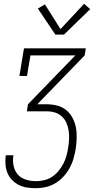

<svg xmlns="http://www.w3.org/2000/svg" viewBox="-20 -784 540 1009"><path d="M169 205Q145 205 122 201.5Q99 198 79 188Q59 178 43.5 162Q28 146 19.5 125.5Q11 105 9 81.5Q7 58 10 34Q10 34 10.5 33.5Q11 33 11 32H51Q51 33 50.5 33Q50 33 50 34Q46 61 51.5 87.5Q57 114 73.5 133Q90 152 116 160Q142 168 169 168Q190 168 212 163Q234 158 253 145.5Q272 133 287 115Q302 97 312.5 77Q323 57 329 35.5Q335 14 338 -7Q342 -29 343 -52Q344 -75 341 -96.5Q338 -118 329.5 -137.5Q321 -157 305.5 -171.5Q290 -186 269.5 -192.5Q249 -199 226 -199H121L127 -236L376 -493H140L122 -385H82L106 -530H431L425 -493L176 -236H226Q254 -236 281 -229Q308 -222 328.5 -205Q349 -188 361.5 -164Q374 -140 379 -113.5Q384 -87 383 -58Q382 -29 378 -1Q373 25 366 50Q359 75 345.5 99.5Q332 124 313 144.5Q294 165 270.5 179Q247 193 221 199Q195 205 169 205ZM271 -602 179 -739 216 -761 298 -631 422 -764 454 -736 316 -602Z"/></svg>

Font: Iosevka Slab XLtObl
Style: Regular
Weight: 200
Italic angle: -9°
Monospace: yes
Designer: Belleve Invis
Foundry: Belleve Invis
Version: Version 11.1.1; ttfautohint (v1.8.3)